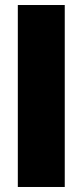

<svg xmlns="http://www.w3.org/2000/svg" viewBox="-20 -745 329 765"><path d="M51 0V-725H238V0Z"/></svg>

Font: Archivo SemiCondensed Black
Style: Regular
Weight: 900
Width: 4
Designer: Hector Gatti
Foundry: Omnibus-Type
Version: Version 2.001